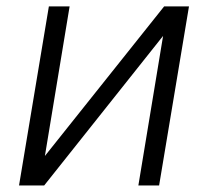

<svg xmlns="http://www.w3.org/2000/svg" viewBox="-20 -565 631 585"><path d="M116.8 -89.8 480.1 -545.5H555.8L464.8 0H401.6L476.9 -455.6L114.7 0H38L128.9 -545.5H192.1Z"/></svg>

Font: Inter Light  BETA
Style: Italic
Weight: 300
Italic angle: 9.39999°
Designer: Rasmus Andersson
Foundry: rsms
Version: Version 3.011;git-f93a4a705